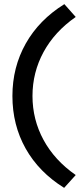

<svg xmlns="http://www.w3.org/2000/svg" viewBox="-20 -722 406 928"><path d="M290 186Q168 110 104 -4Q40 -118 40 -258Q40 -397 104.5 -511.5Q169 -626 291 -702L346 -640Q244 -569 190.5 -470.5Q137 -372 137 -258Q137 -144 190.5 -45.5Q244 53 346 124Z"/></svg>

Font: Lexend Deca
Style: Regular
Weight: 400
Designer: Bonnie Shaver-Troup, Thomas Jockin
Foundry: Lexend
Version: Version 1.008; ttfautohint (v1.8.4.7-5d5b)